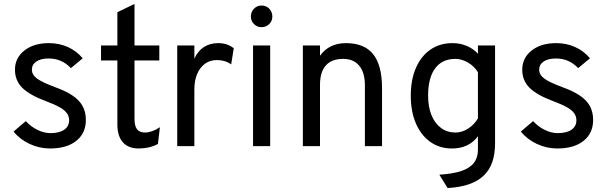

<svg xmlns="http://www.w3.org/2000/svg" viewBox="-20 -742 3085 975"><path d="M234 12Q180 12 130.2 -11.2Q80.5 -34.5 49 -74L111 -127Q138 -98 171 -82Q204 -66 236 -66Q281 -66 306 -83.2Q331 -100.5 331 -131Q331 -151 319.8 -167Q308.5 -183 282.8 -197.5Q257 -212 214 -228Q129.5 -259.5 92.8 -296.5Q56 -333.5 56 -388Q56 -448 103.8 -485.5Q151.5 -523 228 -523Q280.5 -523 324.5 -503.2Q368.5 -483.5 400 -446L340 -396Q294 -445 227 -445Q187.5 -445 164.8 -429.8Q142 -414.5 142 -388Q142 -362.5 167.8 -343.2Q193.5 -324 261 -299Q316 -279 350.2 -255.5Q384.5 -232 400.2 -202Q416 -172 416 -133Q416 -65.5 367.5 -26.8Q319 12 234 12Z M684 12Q631.5 12 603.8 -19.5Q576 -51 576 -110V-435H493V-511H576V-680L663 -722V-511H789V-435H663V-139Q663 -102.5 675.8 -85.8Q688.5 -69 716 -69Q751 -69 792 -96L782 -11Q759.5 1 735.2 6.5Q711 12 684 12Z M880 0V-511H967V-444Q984.5 -483 1015.2 -503Q1046 -523 1088 -523Q1134.5 -523 1167 -497L1154 -415Q1137.5 -426.5 1119.8 -431.8Q1102 -437 1081 -437Q1046.5 -437 1021 -418.5Q995.5 -400 981.2 -366.5Q967 -333 967 -288V0Z M1265 0V-511H1352V0ZM1308 -604Q1285.5 -604 1269.8 -619.8Q1254 -635.5 1254 -658Q1254 -681.5 1269.8 -697.8Q1285.5 -714 1308 -714Q1331.5 -714 1347.2 -697.8Q1363 -681.5 1363 -658Q1363 -635.5 1347.2 -619.8Q1331.5 -604 1308 -604Z M1518 0V-511H1605V-459Q1628.5 -491.5 1661.5 -507.2Q1694.5 -523 1737 -523Q1830 -523 1875 -466.8Q1920 -410.5 1920 -294V0H1833V-309Q1833 -373.5 1804.2 -408.2Q1775.5 -443 1723 -443Q1664.5 -443 1634.8 -409.8Q1605 -376.5 1605 -311V0Z M2253 213 2211 145Q2279 141 2322.2 126.5Q2365.5 112 2386.2 85.5Q2407 59 2407 19V-50Q2361 12 2275 12Q2212 12 2165 -21.5Q2118 -55 2092 -115.2Q2066 -175.5 2066 -256Q2066 -337.5 2092.2 -397.5Q2118.5 -457.5 2166 -490.2Q2213.5 -523 2278 -523Q2316.5 -523 2350.2 -508.8Q2384 -494.5 2407 -469V-511H2494V-14Q2494 40.5 2479.5 81.8Q2465 123 2435 151Q2405 179 2359.8 194.2Q2314.5 209.5 2253 213ZM2293 -69Q2326 -69 2357.2 -89Q2388.5 -109 2407 -141V-375Q2390 -404.5 2357.2 -423.8Q2324.5 -443 2293 -443Q2225.5 -443 2189.8 -395Q2154 -347 2154 -256Q2154 -199 2171.2 -157Q2188.5 -115 2219.8 -92Q2251 -69 2293 -69Z M2810 12Q2756 12 2706.2 -11.2Q2656.5 -34.5 2625 -74L2687 -127Q2714 -98 2747 -82Q2780 -66 2812 -66Q2857 -66 2882 -83.2Q2907 -100.5 2907 -131Q2907 -151 2895.8 -167Q2884.5 -183 2858.8 -197.5Q2833 -212 2790 -228Q2705.5 -259.5 2668.8 -296.5Q2632 -333.5 2632 -388Q2632 -448 2679.8 -485.5Q2727.5 -523 2804 -523Q2856.5 -523 2900.5 -503.2Q2944.5 -483.5 2976 -446L2916 -396Q2870 -445 2803 -445Q2763.5 -445 2740.8 -429.8Q2718 -414.5 2718 -388Q2718 -362.5 2743.8 -343.2Q2769.5 -324 2837 -299Q2892 -279 2926.2 -255.5Q2960.5 -232 2976.2 -202Q2992 -172 2992 -133Q2992 -65.5 2943.5 -26.8Q2895 12 2810 12Z"/></svg>

Font: Overpass
Style: Regular
Weight: 400
Designer: Delve Withrington, Dave Bailey, Thomas Jockin
Foundry: Delve Fonts LLC
Version: Version 4.000